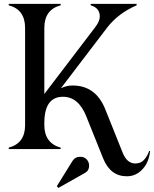

<svg xmlns="http://www.w3.org/2000/svg" viewBox="-20 -757 782 975"><path d="M24.4 0V-7.3Q107.4 -29.3 107.4 -121.6V-615.2Q107.4 -708.5 24.4 -730V-737.3H288.1V-730Q205.1 -708 205.1 -615.2V-279.8L463.4 -618.7Q486.8 -649.4 486.8 -673.3Q486.8 -716.8 440.4 -730V-737.3H673.8V-730Q579.1 -689 522.9 -615.2L289.1 -308.6Q316.9 -322.8 348.6 -322.8Q466.3 -322.8 514.6 -202.1L603 18.6Q625 73.2 667 73.2Q694.8 73.2 711.4 54.7Q729 35.2 737.3 9.8H742.2Q736.3 67.9 703.1 103Q669.9 138.2 624 138.2Q540 138.2 503.4 46.4L418 -166.5Q378.4 -265.6 299.8 -265.6Q205.1 -265.6 205.1 -131.8V-122.1Q205.1 -30.3 288.1 -7.3V0ZM387.2 39.1Q408.2 39.1 420.4 52.7Q432.6 66.4 432.6 84.5Q432.6 109.4 411.6 121.1L276.4 197.3L268.6 188.5L347.7 61Q361.3 39.1 387.2 39.1Z"/></svg>

Font: Modern Antiqua
Style: Book
Weight: 400
Designer: Wojciech Kalinowski "wmk69" (wmk69@o2.pl)
Foundry: Wojciech Kalinowski "wmk69" (wmk69@o2.pl)
Version: Version 3.1.0; 2021-05-28